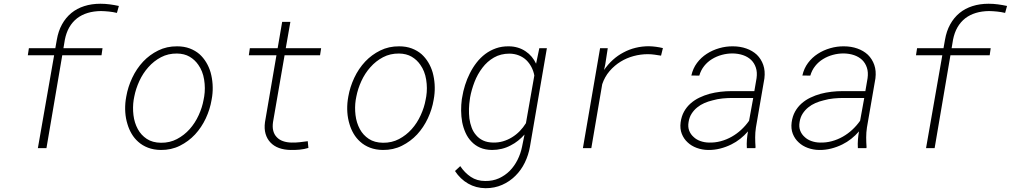

<svg xmlns="http://www.w3.org/2000/svg" viewBox="-20 -783 5344 1015"><path d="M180.2 0H225.6L309.1 -490.7H516.6L522 -528.3H315.4L322.8 -572.8Q330.1 -610.4 346.4 -638.7Q362.8 -667 387.7 -686.5Q412.1 -705.1 443.6 -714.6Q475.1 -724.1 513.2 -724.6Q535.2 -724.1 556.2 -721.9Q577.1 -719.7 598.1 -714.8L608.4 -751.5Q584 -756.8 559.8 -760Q535.6 -763.2 510.7 -763.2Q464.4 -763.2 425.5 -750.7Q386.7 -738.3 357.4 -714.4Q327.6 -689.9 307.9 -654.3Q288.1 -618.7 280.3 -572.3L272.5 -528.3H132.8L127 -490.7H266.1Z M647.5 -272.5 644.5 -254.4Q640.1 -221.7 642.3 -189.2Q644.5 -156.7 653.8 -127Q661.6 -100.1 675.8 -75.9Q689.9 -51.8 710.4 -33.7Q732.4 -13.7 762.5 -2.2Q792.5 9.3 830.1 9.8Q885.3 10.3 930.9 -12.5Q976.6 -35.2 1011.2 -72.3Q1045.4 -109.4 1067.9 -157.2Q1090.3 -205.1 1098.6 -255.4L1101.6 -273.4Q1106 -305.7 1103.8 -338.1Q1101.6 -370.6 1093.3 -400.4Q1085 -428.7 1070.1 -453.4Q1055.2 -478 1034.7 -496.6Q1012.7 -515.6 983.2 -526.9Q953.6 -538.1 916.5 -538.1Q861.8 -538.6 816.4 -516.1Q771 -493.7 736.8 -457.5Q701.7 -419.9 679 -371.6Q656.2 -323.2 647.5 -272.5ZM686.5 -254.4 689.9 -272.5Q697.8 -313.5 716.6 -354.5Q735.4 -395.5 764.2 -427.7Q793 -460.4 831.1 -480.5Q869.1 -500.5 915.5 -500Q954.6 -499.5 982.4 -483.2Q1010.3 -466.8 1028.3 -440.4Q1051.8 -407.7 1059.1 -362.3Q1066.4 -316.9 1059.6 -273.4L1056.2 -255.4Q1049.3 -215.8 1030.3 -174.1Q1011.2 -132.3 982.4 -100.1Q953.6 -67.9 915.5 -47.9Q877.4 -27.8 831.1 -28.3Q786.1 -28.8 755.9 -48.8Q725.6 -68.8 708.5 -100.6Q690.4 -133.8 685.5 -174.6Q680.7 -215.3 686.5 -254.4Z M1515.1 -667.5H1471.7L1447.8 -528.3H1300.8L1295.4 -490.7H1441.4L1380.9 -137.7Q1376 -102.5 1384 -75.2Q1392.1 -47.9 1410.2 -29.3Q1428.2 -10.3 1455.3 -0.5Q1482.4 9.3 1517.1 9.8Q1540 10.3 1564 8.1Q1587.9 5.9 1610.4 -1L1606.9 -36.6Q1585.4 -33.7 1564.5 -31.2Q1543.5 -28.8 1521.5 -29.3Q1496.1 -29.8 1476.1 -36.9Q1456.1 -43.9 1443.4 -57.6Q1430.2 -70.8 1424.8 -90.8Q1419.4 -110.8 1423.3 -137.7L1484.4 -490.7H1671.9L1677.7 -528.3H1490.7Z M1821.3 -272.5 1818.4 -254.4Q1814 -221.7 1816.2 -189.2Q1818.4 -156.7 1827.6 -127Q1835.4 -100.1 1849.6 -75.9Q1863.8 -51.8 1884.3 -33.7Q1906.2 -13.7 1936.3 -2.2Q1966.3 9.3 2003.9 9.8Q2059.1 10.3 2104.7 -12.5Q2150.4 -35.2 2185.1 -72.3Q2219.2 -109.4 2241.7 -157.2Q2264.2 -205.1 2272.5 -255.4L2275.4 -273.4Q2279.8 -305.7 2277.6 -338.1Q2275.4 -370.6 2267.1 -400.4Q2258.8 -428.7 2243.9 -453.4Q2229 -478 2208.5 -496.6Q2186.5 -515.6 2157 -526.9Q2127.4 -538.1 2090.3 -538.1Q2035.6 -538.6 1990.2 -516.1Q1944.8 -493.7 1910.6 -457.5Q1875.5 -419.9 1852.8 -371.6Q1830.1 -323.2 1821.3 -272.5ZM1860.4 -254.4 1863.8 -272.5Q1871.6 -313.5 1890.4 -354.5Q1909.2 -395.5 1938 -427.7Q1966.8 -460.4 2004.9 -480.5Q2043 -500.5 2089.4 -500Q2128.4 -499.5 2156.2 -483.2Q2184.1 -466.8 2202.1 -440.4Q2225.6 -407.7 2232.9 -362.3Q2240.2 -316.9 2233.4 -273.4L2230 -255.4Q2223.1 -215.8 2204.1 -174.1Q2185.1 -132.3 2156.2 -100.1Q2127.4 -67.9 2089.4 -47.9Q2051.3 -27.8 2004.9 -28.3Q1960 -28.8 1929.7 -48.8Q1899.4 -68.8 1882.3 -100.6Q1864.3 -133.8 1859.4 -174.6Q1854.5 -215.3 1860.4 -254.4Z M2423.3 -268.6 2421.4 -258.3Q2417.5 -229 2417.7 -198Q2418 -167 2423.3 -137.2Q2429.2 -107.4 2441.2 -80.8Q2453.1 -54.2 2472.2 -34.7Q2491.2 -14.2 2518.1 -2.4Q2544.9 9.3 2581.1 9.8Q2607.4 9.8 2632.6 3.7Q2657.7 -2.4 2680.2 -14.6Q2700.7 -24.9 2719 -39.6Q2737.3 -54.2 2752.9 -71.8L2739.7 -6.8Q2732.4 29.3 2715.8 62.3Q2699.2 95.2 2674.8 120.1Q2649.9 145 2617.4 159.7Q2585 174.3 2544.9 173.8Q2501.5 173.8 2469 152.1Q2436.5 130.4 2413.1 95.2L2385.3 121.1Q2413.1 163.6 2454.6 187.5Q2496.1 211.4 2546.9 211.9Q2594.7 211.9 2634.5 194.3Q2674.3 176.8 2704.6 146.5Q2734.9 116.7 2754.4 76.7Q2773.9 36.6 2781.7 -8.3L2871.1 -528.3H2831.1L2814 -446.3Q2804.7 -466.3 2790.8 -482.9Q2776.9 -499.5 2759.3 -511.2Q2740.2 -524.4 2717.5 -531.2Q2694.8 -538.1 2669.4 -538.1Q2632.8 -538.6 2601.8 -527.6Q2570.8 -516.6 2545.4 -497.6Q2519.5 -478 2499.3 -451.9Q2479 -425.8 2463.9 -395.5Q2448.7 -365.7 2438.5 -333Q2428.2 -300.3 2423.3 -268.6ZM2463.9 -258.3 2465.3 -268.6Q2472.7 -308.6 2488.5 -349.9Q2504.4 -391.1 2530.3 -424.8Q2555.2 -458 2591.1 -478.8Q2627 -499.5 2673.8 -499.5Q2700.7 -499 2723.1 -490Q2745.6 -481 2762.2 -465.3Q2778.3 -449.7 2789.3 -428.7Q2800.3 -407.7 2804.7 -383.8L2760.3 -131.8Q2746.1 -108.9 2727.5 -89.8Q2709 -70.8 2686.5 -57.1Q2664.6 -43.5 2639.4 -36.1Q2614.3 -28.8 2587.4 -29.3Q2556.2 -29.8 2533.9 -40.3Q2511.7 -50.8 2497.1 -68.4Q2481.9 -85.4 2473.4 -108.4Q2464.8 -131.3 2461.4 -156.7Q2458.5 -181.6 2459.2 -208Q2460 -234.4 2463.9 -258.3Z M3410.6 -538.6Q3374 -538.6 3340.1 -530.3Q3306.2 -522 3276.4 -505.9Q3246.1 -490.2 3220.2 -466.8Q3194.3 -443.4 3173.3 -413.1L3179.7 -442.4L3192.9 -528.3H3152.3L3061.5 0H3106L3163.6 -337.9Q3176.8 -377 3202.1 -406.7Q3227.5 -436.5 3260.7 -457Q3292.5 -476.6 3329.6 -486.6Q3366.7 -496.6 3404.3 -496.6Q3422.4 -496.6 3439.7 -494.1Q3457 -491.7 3474.6 -488.8L3484.4 -528.8Q3466.3 -533.2 3448 -535.6Q3429.7 -538.1 3410.6 -538.6Z M3928.2 0H3973.1L3974.1 -5.4Q3972.2 -31.2 3972.2 -56.9Q3972.2 -82.5 3976.1 -108.9L4021 -368.7Q4025.9 -408.7 4014.9 -439.9Q4003.9 -471.2 3981 -493.7Q3958 -515.1 3925.3 -526.6Q3892.6 -538.1 3854.5 -538.1Q3818.4 -538.6 3782.5 -528.3Q3746.6 -518.1 3716.3 -498.5Q3686 -479 3664.6 -450.2Q3643.1 -421.4 3634.8 -383.8L3676.8 -383.3Q3685.1 -412.1 3702.6 -434.1Q3720.2 -456.1 3744.1 -470.7Q3768.1 -485.4 3795.9 -492.9Q3823.7 -500.5 3853 -500.5Q3882.8 -500 3908 -491.5Q3933.1 -482.9 3950.7 -466.3Q3967.8 -449.7 3975.8 -425.5Q3983.9 -401.4 3979.5 -369.6L3967.8 -301.3H3846.2Q3818.4 -301.3 3788.8 -297.9Q3759.3 -294.4 3731.4 -287.1Q3703.1 -279.3 3677.2 -266.8Q3651.4 -254.4 3630.9 -236.3Q3609.9 -217.8 3596.2 -193.1Q3582.5 -168.5 3578.1 -136.2Q3573.7 -102.5 3584.2 -75.7Q3594.7 -48.8 3615.2 -30.3Q3635.3 -11.2 3663.6 -1Q3691.9 9.3 3723.1 9.8Q3755.9 10.3 3786.9 2.4Q3817.9 -5.4 3846.2 -19.5Q3871.1 -31.7 3893.3 -49.3Q3915.5 -66.9 3934.1 -88.4Q3930.2 -65.9 3928.5 -44.4Q3926.8 -22.9 3928.2 0ZM3727.1 -29.3Q3703.6 -29.8 3682.4 -37.4Q3661.1 -44.9 3646.5 -59.1Q3630.9 -72.8 3623.3 -92.5Q3615.7 -112.3 3620.1 -137.7Q3624 -163.1 3636.2 -182.1Q3648.4 -201.2 3666 -215.3Q3682.6 -229 3703.4 -238Q3724.1 -247.1 3746.6 -252.4Q3772.5 -259.8 3799.6 -262.5Q3826.7 -265.1 3851.1 -265.1H3961.9L3939.9 -144.5Q3921.9 -118.7 3898.7 -97.2Q3875.5 -75.7 3848.6 -60.5Q3821.3 -44.9 3790.5 -36.6Q3759.8 -28.3 3727.1 -29.3Z M4515.1 0H4560.1L4561 -5.4Q4559.1 -31.2 4559.1 -56.9Q4559.1 -82.5 4563 -108.9L4607.9 -368.7Q4612.8 -408.7 4601.8 -439.9Q4590.8 -471.2 4567.9 -493.7Q4544.9 -515.1 4512.2 -526.6Q4479.5 -538.1 4441.4 -538.1Q4405.3 -538.6 4369.4 -528.3Q4333.5 -518.1 4303.2 -498.5Q4272.9 -479 4251.5 -450.2Q4230 -421.4 4221.7 -383.8L4263.7 -383.3Q4272 -412.1 4289.6 -434.1Q4307.1 -456.1 4331.1 -470.7Q4355 -485.4 4382.8 -492.9Q4410.6 -500.5 4439.9 -500.5Q4469.7 -500 4494.9 -491.5Q4520 -482.9 4537.6 -466.3Q4554.7 -449.7 4562.7 -425.5Q4570.8 -401.4 4566.4 -369.6L4554.7 -301.3H4433.1Q4405.3 -301.3 4375.7 -297.9Q4346.2 -294.4 4318.4 -287.1Q4290 -279.3 4264.2 -266.8Q4238.3 -254.4 4217.8 -236.3Q4196.8 -217.8 4183.1 -193.1Q4169.4 -168.5 4165 -136.2Q4160.6 -102.5 4171.1 -75.7Q4181.6 -48.8 4202.1 -30.3Q4222.2 -11.2 4250.5 -1Q4278.8 9.3 4310.1 9.8Q4342.8 10.3 4373.8 2.4Q4404.8 -5.4 4433.1 -19.5Q4458 -31.7 4480.2 -49.3Q4502.4 -66.9 4521 -88.4Q4517.1 -65.9 4515.4 -44.4Q4513.7 -22.9 4515.1 0ZM4314 -29.3Q4290.5 -29.8 4269.3 -37.4Q4248 -44.9 4233.4 -59.1Q4217.8 -72.8 4210.2 -92.5Q4202.6 -112.3 4207 -137.7Q4210.9 -163.1 4223.1 -182.1Q4235.4 -201.2 4252.9 -215.3Q4269.5 -229 4290.3 -238Q4311 -247.1 4333.5 -252.4Q4359.4 -259.8 4386.5 -262.5Q4413.6 -265.1 4438 -265.1H4548.8L4526.9 -144.5Q4508.8 -118.7 4485.6 -97.2Q4462.4 -75.7 4435.5 -60.5Q4408.2 -44.9 4377.4 -36.6Q4346.7 -28.3 4314 -29.3Z M4875.5 0H4920.9L5004.4 -490.7H5211.9L5217.3 -528.3H5010.7L5018.1 -572.8Q5025.4 -610.4 5041.7 -638.7Q5058.1 -667 5083 -686.5Q5107.4 -705.1 5138.9 -714.6Q5170.4 -724.1 5208.5 -724.6Q5230.5 -724.1 5251.5 -721.9Q5272.5 -719.7 5293.5 -714.8L5303.7 -751.5Q5279.3 -756.8 5255.1 -760Q5231 -763.2 5206.1 -763.2Q5159.7 -763.2 5120.8 -750.7Q5082 -738.3 5052.7 -714.4Q5022.9 -689.9 5003.2 -654.3Q4983.4 -618.7 4975.6 -572.3L4967.8 -528.3H4828.1L4822.3 -490.7H4961.4Z"/></svg>

Font: Roboto Mono ExtraLight
Style: Italic
Weight: 250
Italic angle: -10°
Monospace: yes
Designer: Google
Version: Version 3.000